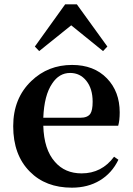

<svg xmlns="http://www.w3.org/2000/svg" viewBox="-20 -851 613 887"><path d="M312 16Q191 16 118 -58Q41 -135 41 -268Q41 -397 125 -477Q202 -551 313 -551Q414 -551 474 -489Q533 -428 533 -332Q533 -294 526 -270H180Q183 -160 234 -103Q280 -50 357 -50Q450 -50 507 -127L527 -113Q497 -51 441.5 -17.5Q386 16 312 16ZM180 -307H351Q384 -307 397 -325Q408 -341 408 -381Q408 -441 379 -477.5Q350 -514 304 -514Q253 -514 221 -465Q184 -411 180 -307ZM161 -615 141 -636 281 -831H335L476 -636L456 -615L309 -734Z"/></svg>

Font: GenRyuMin TW B
Style: Regular
Weight: 700
Version: Version 1.501;PS 1;hotconv 16.6.51;makeotf.lib2.5.65220